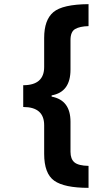

<svg xmlns="http://www.w3.org/2000/svg" viewBox="-20 -741 540 926"><path d="M407 165V59Q358 58 339 42Q320 26 320 -9V-154Q320 -258 229 -275V-281Q320 -297 320 -405V-548Q320 -588 342.5 -601Q365 -614 407 -615V-721Q282 -720 237.5 -682.5Q193 -645 193 -558V-418Q193 -330 92 -330V-225Q193 -225 193 -137V1Q193 96 241.5 130.5Q290 165 407 165Z"/></svg>

Font: Noto Sans Mono Condensed Extra
Style: Regular
Weight: 800
Width: 3
Designer: Monotype Design Team
Foundry: Monotype Imaging Inc.
Version: Version 1.900